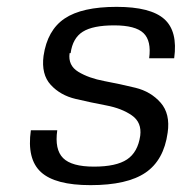

<svg xmlns="http://www.w3.org/2000/svg" viewBox="-20 -530 541 560"><path d="M186 -375H183Q178 -339 208.5 -320.5Q239 -302 284.5 -293.5Q330 -285 375 -274Q420 -263 448.5 -230.5Q477 -198 469 -143Q458 -63 404.5 -26.5Q351 10 244 10Q141 10 99.5 -28Q58 -66 70 -150H147Q139 -94 164 -69Q189 -44 254 -44Q319 -44 350.5 -65Q382 -86 389 -134Q394 -173 364.5 -193.5Q335 -214 290 -222.5Q245 -231 200.5 -241.5Q156 -252 128 -282.5Q100 -313 107 -367Q118 -442 168.5 -476Q219 -510 320 -510Q419 -510 459 -474.5Q499 -439 488 -360H415Q422 -411 398.5 -433.5Q375 -456 313 -456Q251 -456 221.5 -437.5Q192 -419 186 -375Z"/></svg>

Font: Fivo Sans Modern
Style: Italic
Weight: 400
Designer: Alexander Slobzheninov
Foundry: Alexander Slobzheninov
Version: 1.0